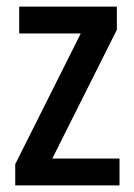

<svg xmlns="http://www.w3.org/2000/svg" viewBox="-20 -560 406 580"><path d="M341 0H26V-64L224 -459H38V-540H333V-470L138 -81H341Z"/></svg>

Font: Noto Sans Gurmukhi Condensed Medium
Style: Regular
Weight: 500
Width: 3
Designer: Jelle Bosma - Monotype Design Team
Foundry: Monotype Imaging Inc.
Version: Version 2.004; ttfautohint (v1.8.4.7-5d5b)